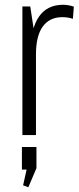

<svg xmlns="http://www.w3.org/2000/svg" viewBox="-20 -567 330 806"><path d="M74 -540H107L131 -382V0H74ZM109 -352Q109 -447 143.5 -497Q178 -547 245 -547Q255 -547 267 -545Q279 -543 290 -539L286 -488Q265 -495 242 -495Q188 -495 159.5 -455.5Q131 -416 131 -339ZM133 50V139L99 219L77 211L102 98L129 145H72V50Z"/></svg>

Font: Pathway Extreme Condensed Thin
Style: Regular
Weight: 250
Width: 3
Version: Version 1.001;gftools[0.9.26]